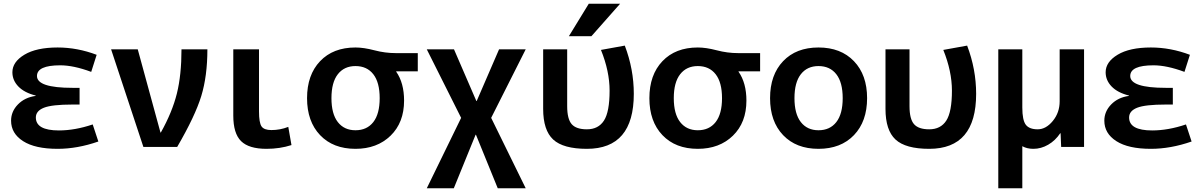

<svg xmlns="http://www.w3.org/2000/svg" viewBox="-20 -783 6408 1023"><path d="M170 -274Q110 -289 78 -322Q46 -355 46 -398Q46 -453 110 -491.5Q174 -530 287 -530Q392 -530 495 -491L466 -400Q372 -435 301 -435Q177 -435 177 -378Q177 -315 366 -315H404V-226H366Q257 -226 214 -209Q171 -192 171 -157Q171 -88 294 -88Q379 -88 474 -120L504 -29Q392 10 287 10Q167 10 103 -31Q39 -72 39 -140Q39 -189 75.5 -226.5Q112 -264 170 -272Z M837 -77Q898 -186 922.5 -285Q947 -384 947 -520H1085Q1085 -378 1052.5 -271.5Q1020 -165 924 0H744L572 -520H714L835 -77Z M1360 -520V-190Q1360 -129 1373.5 -109.5Q1387 -90 1426 -90Q1473 -90 1516 -107L1533 -10Q1471 10 1400 10Q1306 10 1264.5 -31Q1223 -72 1223 -167V-520Z M2091 -403V-401Q2133 -341 2133 -247Q2133 -130 2061 -60Q1989 10 1874 10Q1755 10 1685.5 -63Q1616 -136 1616 -260Q1616 -384 1685.5 -457Q1755 -530 1874 -530Q1918 -530 1975 -515Q2032 -500 2089 -500H2206V-403ZM1874 -89Q1935 -89 1969 -132.5Q2003 -176 2003 -260Q2003 -344 1969 -387.5Q1935 -431 1874 -431Q1814 -431 1780 -387.5Q1746 -344 1746 -260Q1746 -176 1780 -132.5Q1814 -89 1874 -89Z M2516 -65H2514L2398 220H2254L2437 -155L2254 -520H2399L2518 -245H2520L2639 -520H2781L2597 -155L2781 220H2632Z M3117 -763H3284L3131 -590H3011ZM3357 -283Q3357 10 3107 10Q2981 10 2927.5 -39.5Q2874 -89 2874 -203V-520H3002V-217Q3002 -149 3026 -121.5Q3050 -94 3107 -94Q3168 -94 3198 -140.5Q3228 -187 3228 -300Q3228 -403 3182 -517L3309 -540Q3357 -414 3357 -283Z M3915 -403V-401Q3957 -341 3957 -247Q3957 -130 3885 -60Q3813 10 3698 10Q3579 10 3509.5 -63Q3440 -136 3440 -260Q3440 -384 3509.5 -457Q3579 -530 3698 -530Q3742 -530 3799 -515Q3856 -500 3913 -500H4030V-403ZM3698 -89Q3759 -89 3793 -132.5Q3827 -176 3827 -260Q3827 -344 3793 -387.5Q3759 -431 3698 -431Q3638 -431 3604 -387.5Q3570 -344 3570 -260Q3570 -176 3604 -132.5Q3638 -89 3698 -89Z M4152.5 -457Q4222 -530 4341 -530Q4460 -530 4530 -457Q4600 -384 4600 -260Q4600 -136 4530 -63Q4460 10 4341 10Q4222 10 4152.5 -63Q4083 -136 4083 -260Q4083 -384 4152.5 -457ZM4341 -89Q4402 -89 4436 -132.5Q4470 -176 4470 -260Q4470 -344 4436 -387.5Q4402 -431 4341 -431Q4281 -431 4247 -387.5Q4213 -344 4213 -260Q4213 -176 4247 -132.5Q4281 -89 4341 -89Z M5181 -283Q5181 10 4931 10Q4805 10 4751.5 -39.5Q4698 -89 4698 -203V-520H4826V-217Q4826 -149 4850 -121.5Q4874 -94 4931 -94Q4992 -94 5022 -140.5Q5052 -187 5052 -300Q5052 -403 5006 -517L5133 -540Q5181 -414 5181 -283Z M5626 -520H5756V0H5634L5631 -73H5629Q5603 -34 5565 -12Q5527 10 5486 10Q5452 10 5427 -4V220H5299V-520H5427V-210Q5427 -143 5445.5 -118.5Q5464 -94 5509 -94Q5553 -94 5589.5 -138.5Q5626 -183 5626 -243Z M5995 -274Q5935 -289 5903 -322Q5871 -355 5871 -398Q5871 -453 5935 -491.5Q5999 -530 6112 -530Q6217 -530 6320 -491L6291 -400Q6197 -435 6126 -435Q6002 -435 6002 -378Q6002 -315 6191 -315H6229V-226H6191Q6082 -226 6039 -209Q5996 -192 5996 -157Q5996 -88 6119 -88Q6204 -88 6299 -120L6329 -29Q6217 10 6112 10Q5992 10 5928 -31Q5864 -72 5864 -140Q5864 -189 5900.5 -226.5Q5937 -264 5995 -272Z"/></svg>

Font: M PLUS 1p
Style: Bold
Weight: 700
Version: Version 1.062